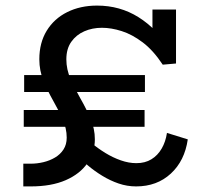

<svg xmlns="http://www.w3.org/2000/svg" viewBox="-20 -654 711 687"><path d="M63.4 13V-68.3H90Q112.5 -68.3 135.2 -73.7Q157.9 -79.1 176.8 -90.3Q195.8 -101.5 207.2 -119.2Q218.7 -136.9 218.7 -161.6Q218.7 -194.7 203.8 -227.8Q189 -260.8 169.7 -294.7Q150.4 -328.6 135.5 -365Q120.7 -401.4 120.7 -441.8Q120.7 -500.8 147.1 -544Q173.6 -587.3 220.4 -610.6Q267.2 -634 327.4 -634Q409.1 -634 475.2 -592.7Q541.3 -551.5 588.4 -476L525.5 -480V-620H609.8V-426.8L562.3 -422.6Q528.4 -473.9 490.6 -502.4Q452.8 -530.9 415.5 -542.7Q378.2 -554.6 344.6 -554.6Q310.4 -554.6 281.6 -542Q252.7 -529.4 235.1 -504.4Q217.4 -479.4 217.4 -441.8Q217.4 -405.5 232.8 -370.6Q248.2 -335.6 268.4 -300.5Q288.6 -265.4 304 -229.3Q319.4 -193.2 319.4 -155.6Q319.4 -108.8 292.9 -70.3Q266.3 -31.7 215.3 -9.4Q164.2 13 90 13ZM65 -200.3V-260.5H497.3V-200.3ZM467.1 13Q434.8 13 404.4 2.6Q374 -7.8 345.8 -25.1Q317.6 -42.3 293.4 -62.9Q269.1 -83.4 249.4 -104.6L262.8 -183.5Q282.1 -163.3 306.1 -143.2Q330.2 -123.1 357.1 -106.6Q384 -90.1 412.4 -80.2Q440.8 -70.2 468.1 -70.2Q499.1 -70.2 521.6 -84Q544.2 -97.7 558.4 -122.2Q572.7 -146.7 577.4 -178.4L651.9 -155.3Q640.9 -78.7 591.3 -32.9Q541.7 13 467.1 13ZM66.4 -324.9V-385.3H498.6V-324.9Z"/></svg>

Font: BioRhyme ExtraBold
Style: Regular
Weight: 800
Designer: Aoife Mooney
Foundry: Aoife Mooney Type
Version: Version 1.600;gftools[0.9.33]